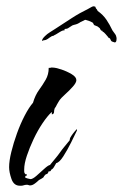

<svg xmlns="http://www.w3.org/2000/svg" viewBox="-20 -600 391 611"><path d="M43 -9Q24 -9 16.5 -30.5Q9 -52 9 -68Q9 -88 16 -116.5Q23 -145 34 -175.5Q45 -206 58.5 -232Q72 -258 85 -273Q92 -297 104 -313.5Q116 -330 125.5 -346.5Q135 -363 135 -384H137Q141 -384 143 -385H147Q157 -385 175 -379Q193 -373 208 -364Q223 -355 223 -345Q223 -337 212 -324.5Q201 -312 187.5 -300Q174 -288 168 -279Q166 -276 164.5 -273Q163 -270 161 -267Q160 -264 158 -261Q156 -258 154 -255Q152 -249 152 -244Q152 -237 145 -236V-243H144Q131 -231 115.5 -208Q100 -185 87 -157.5Q74 -130 65.5 -104.5Q57 -79 57 -61V-56Q57 -51 58 -50Q60 -45 64 -45H65L66 -44Q66 -41 63 -41Q60 -40 60 -36Q60 -34 68 -32Q76 -30 77 -30Q84 -30 96 -40.5Q108 -51 120.5 -62.5Q133 -74 139 -75Q147 -85 155.5 -95Q164 -105 171 -115Q178 -125 186 -134.5Q194 -144 202 -154V-157Q202 -160 207 -167.5Q212 -175 218 -182Q224 -189 225 -189V-187Q225 -184 224 -183Q218 -170 206 -146Q194 -122 181.5 -102.5Q169 -83 159 -81L152 -69Q148 -62 143 -60Q141 -53 135 -55Q132 -46 128 -46Q124 -45 120 -39Q119 -35 113 -32L104 -27Q99 -22 91 -16Q83 -10 76 -10Q72 -10 71 -11Q69 -12 65 -12Q60 -12 54 -10Q51 -9 48 -9Q45 -9 43 -9ZM345 -465Q343 -466 340.5 -466.5Q338 -467 336 -468Q333 -470 331.5 -474.5Q330 -479 325 -480Q325 -480 324.5 -480Q324 -480 325 -481Q322 -484 316 -491.5Q310 -499 306 -499Q306 -499 306.5 -500Q307 -501 306 -501V-502Q301 -502 299.5 -506.5Q298 -511 294 -513Q291 -516 287.5 -517Q284 -518 280 -520Q278 -522 277 -525Q276 -528 273 -529L267 -532Q265 -532 265 -533L251 -537Q246 -534 240 -531.5Q234 -529 232 -527Q225 -523 220 -522Q215 -521 210 -519Q203 -515 198.5 -511.5Q194 -508 187 -508Q185 -508 185 -503Q181 -505 168.5 -497Q156 -489 151 -487Q151 -486 150 -486Q145 -486 138 -480.5Q131 -475 126 -473Q123 -472 121 -472Q119 -472 117 -471Q117 -470 114 -470V-471Q114 -473 115.5 -476Q117 -479 123 -485Q130 -492 139 -497.5Q148 -503 157 -509Q183 -526 208.5 -542.5Q234 -559 261 -572Q265 -574 269 -576.5Q273 -579 277 -580L283 -579L286 -572H287L291 -565Q308 -553 318.5 -537.5Q329 -522 338 -503Q342 -497 346 -492Q350 -487 351 -479Q351 -470 349.5 -468Q348 -466 348 -466Q347 -466 347 -465.5Q347 -465 345 -465Z"/></svg>

Font: Water Brush
Style: Regular
Weight: 400
Designer: Robert E. Leuschke
Foundry: Robert E. Leuschke
Version: Version 1.010; ttfautohint (v1.8.4.7-5d5b)